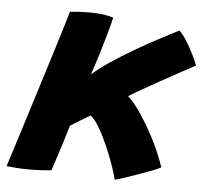

<svg xmlns="http://www.w3.org/2000/svg" viewBox="-71 -596 718 669"><g transform="rotate(5 287.5 -261.5)"><path d="M354 25.5Q349.5 7 338.5 -25Q327.5 -57 312.5 -91.2Q297.5 -125.5 281.2 -152.8Q265 -180 250.5 -190Q243 -185.5 228 -176.5Q213 -167.5 199.2 -159Q185.5 -150.5 182 -148Q173.5 -119 163.8 -87.5Q154 -56 145 -29.2Q136 -2.5 131.5 12Q93.5 16 56 16Q31.5 16 10.8 14.5Q-10 13 -25.5 11Q-21 -3 -8.2 -43Q4.5 -83 22 -138.8Q39.5 -194.5 59 -256.5Q78.5 -318.5 96.5 -376.5Q114.5 -434.5 128.2 -479Q142 -523.5 147.5 -544Q164.5 -545.5 181.5 -546.5Q198.5 -547.5 215 -547.5Q239 -547.5 260.5 -545Q282 -542.5 299.5 -536.5Q294 -512 284.2 -477.2Q274.5 -442.5 262.8 -404.5Q251 -366.5 239.5 -333Q265 -355.5 302.2 -380.5Q339.5 -405.5 381 -429.8Q422.5 -454 462.5 -475.2Q502.5 -496.5 533 -512Q544.5 -502.5 558.5 -480.2Q572.5 -458 584.5 -434Q596.5 -410 601.5 -395.5Q578 -383 546.2 -365.5Q514.5 -348 481.2 -329.8Q448 -311.5 419.8 -295.2Q391.5 -279 375 -268.5Q393 -254 418.5 -217Q444 -180 469.5 -131Q495 -82 512 -31.5Q503.5 -26.5 482.2 -18.2Q461 -10 435.5 -1Q410 8 387.5 15.5Q365 23 354 25.5Z"/></g></svg>

Font: Grandstander
Style: Bold Italic
Weight: 700
Italic angle: -15°
Designer: Tyler Finck
Foundry: Etcetera Type Co
Version: Version 1.200; ttfautohint (v1.8.3)